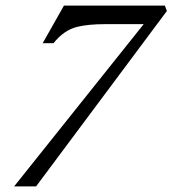

<svg xmlns="http://www.w3.org/2000/svg" viewBox="-20 -663 614 683"><path d="M30.3 0 491.2 -577.1H354Q293.5 -577.1 254.4 -567.4Q207 -555.7 170.4 -509.3H131.8L207.5 -643.1H566.4L573.7 -624L108.4 0Z"/></svg>

Font: Elstob 6pt
Style: Italic
Weight: 400
Italic angle: -20°
Designer: Peter S. Baker
Version: Version 1.015